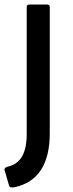

<svg xmlns="http://www.w3.org/2000/svg" viewBox="-27 -675 318 841"><path d="M37 145Q16 149 13 139L-7 70Q-10 59 10 54Q90 35 90 -87V-644Q90 -655 101 -655H180Q191 -655 191 -644V-92Q191 112 37 145Z"/></svg>

Font: Sofia Sans SemiBold
Style: Regular
Weight: 600
Designer: Botio Nikoltchev, Ani Petrova
Foundry: lettersoup
Version: Version 4.101; ttfautohint (v1.8.4.7-5d5b)